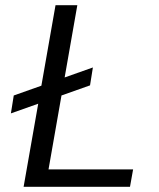

<svg xmlns="http://www.w3.org/2000/svg" viewBox="-20 -720 611 740"><path d="M22 -283 33 -352 338 -460 327 -391ZM71 0 194 -700H278L167 -67H493L481 0Z"/></svg>

Font: DM Sans 10pt
Style: Italic
Weight: 400
Italic angle: -10°
Version: Version 4.004;gftools[0.9.30]